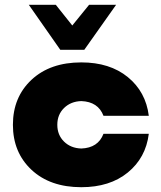

<svg xmlns="http://www.w3.org/2000/svg" viewBox="-20 -770 669 800"><path d="M231.2 -562.5 100 -750H212.5L281.2 -663.8L351.2 -750H463.8L331.2 -562.5ZM318.8 10Q188.8 10 111.2 -62.5Q33.8 -135 33.8 -250Q33.8 -365 111.2 -437.5Q188.8 -510 318.8 -510Q437.5 -510 512.5 -448.8Q587.5 -387.5 600 -287.5H411.2Q388.8 -346.2 318.8 -348.8Q275 -347.5 246.9 -320Q218.8 -292.5 218.8 -250Q218.8 -207.5 246.9 -180Q275 -152.5 318.8 -151.2Q388.8 -153.8 411.2 -212.5H600Q587.5 -112.5 512.5 -51.2Q437.5 10 318.8 10Z"/></svg>

Font: Now Alt Black
Style: Regular
Weight: 900
Designer: Alfredo Marco Pradil
Foundry: Alfredo Marco Pradil
Version: Version 1.002;PS 001.002;hotconv 1.0.88;makeotf.lib2.5.64775